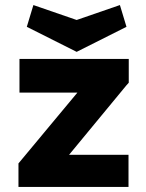

<svg xmlns="http://www.w3.org/2000/svg" viewBox="-20 -739 579 759"><path d="M112 -719 283 -660 454 -719 480 -633 283 -534 86 -633ZM488 -127V0H53V-93L286 -373H57V-506H489V-412L480 -402L253 -127Z"/></svg>

Font: LilGrotesk Bold
Style: Regular
Weight: 700
Designer: BSozoo
Foundry: BSozoo
Version: Version 1.001;PS 001.001;hotconv 1.0.70;makeotf.lib2.5.58329